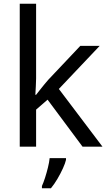

<svg xmlns="http://www.w3.org/2000/svg" viewBox="-20 -780 574 1021"><path d="M172 -363Q172 -347 170.5 -321Q169 -295 168 -276H172Q178 -284 190 -299Q202 -314 214.5 -329.5Q227 -345 236 -355L407 -536H510L293 -307L525 0H419L233 -250L172 -197V0H85V-760H172ZM331 70Q327 88 314.5 115.5Q302 143 285.5 171Q269 199 251 221H203V209Q211 192 219.5 165.5Q228 139 235 110.5Q242 82 244 61H331Z"/></svg>

Font: Noto Sans Nushu
Style: Regular
Weight: 400
Designer: Lisa Huang
Foundry: Lisa Huang
Version: Version 1.003; ttfautohint (v1.8.4.7-5d5b)